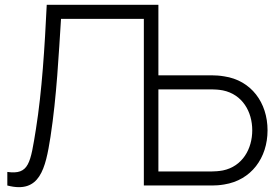

<svg xmlns="http://www.w3.org/2000/svg" viewBox="-20 -770 1162 797"><path d="M910.4 -453.1C891.7 -456.3 874 -457.3 860.4 -457.3H637.5V-750H174C165.6 -576 154.2 -390.6 129.2 -234.4C106.3 -92.7 101 -43.8 10.4 -56.3V0C145.8 35.4 168.8 -69.8 189.6 -202.1C215.6 -371.9 224 -549 233.3 -691.7H577.1V0H860.4C875 0 891.7 -1 910.4 -4.2C1022.9 -21.9 1090.6 -114.6 1090.6 -229.2C1090.6 -343.8 1022.9 -436.5 910.4 -453.1ZM905.2 -62.5C888.5 -59.4 870.8 -58.3 859.4 -58.3H637.5V-399H859.4C870.8 -399 888.5 -397.9 905.2 -394.8C986.5 -378.1 1027.1 -306.2 1027.1 -229.2C1027.1 -152.1 986.5 -79.2 905.2 -62.5Z"/></svg>

Font: Manrope3 Light
Style: Regular
Weight: 300
Designer: Mikhail Sharanda
Foundry: Mikhail Sharanda
Version: Version 3.000;PS 003.000;hotconv 1.0.88;makeotf.lib2.5.64775